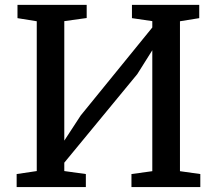

<svg xmlns="http://www.w3.org/2000/svg" viewBox="-20 -763 883 783"><path d="M601.1 -676.8 518.1 -689V-743.2H792.5V-689L713.9 -676.3V-64.9L796.9 -53.2V0H516.1V-53.2L601.1 -64.9V-558.1L540 -460.9L242.2 -99.6V-65.4L330.1 -53.2V0H47.9V-53.2L129.9 -65.4V-676.3L51.3 -689V-743.2H333.5V-689.5L242.2 -676.8V-189.5L309.1 -292L601.1 -650.9Z"/></svg>

Font: Merriweather
Style: Regular
Weight: 400
Designer: Eben Sorkin
Foundry: Eben Sorkin
Version: Version 1.584; ttfautohint (v1.8.1)